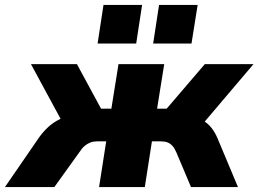

<svg xmlns="http://www.w3.org/2000/svg" viewBox="-66 -761 1051 781"><path d="M-46 0 93 -202Q111 -227 131.5 -245.5Q152 -264 177 -276Q202 -288 230 -291L203 -236L60 -500H247L345 -319H387L416 -500H602L573 -319H612L767 -500H965L741 -236L711 -287Q739 -283 759.5 -271Q780 -259 794.5 -240.5Q809 -222 819 -198L902 0H711L651 -142Q644 -158 635.5 -167.5Q627 -177 616 -181.5Q605 -186 589 -186H552L523 0H337L366 -186H329Q314 -186 302 -181.5Q290 -177 279 -168Q268 -159 257 -142L155 0ZM557 -584 581 -741H738L713 -584ZM331 -584 355 -741H512L488 -584Z"/></svg>

Font: Nunito Sans 9pt Black
Style: Italic
Weight: 900
Italic angle: -9°
Version: Version 3.101;gftools[0.9.27]